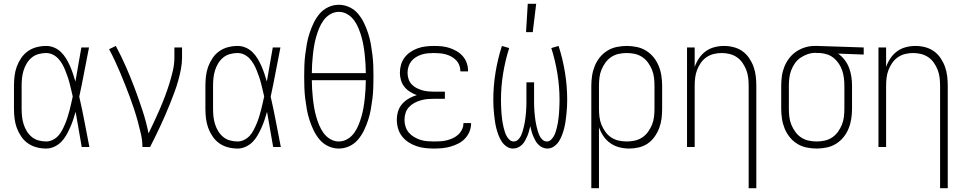

<svg xmlns="http://www.w3.org/2000/svg" viewBox="-20 -768 5040 1003"><path d="M221 8Q196 8 171 1.5Q146 -5 125.5 -19.5Q105 -34 90.5 -55.5Q76 -77 67.5 -100.5Q59 -124 56 -149.5Q53 -175 53 -200V-320Q53 -345 56 -370.5Q59 -396 67.5 -419.5Q76 -443 90.5 -464.5Q105 -486 125.5 -500.5Q146 -515 171 -521.5Q196 -528 221 -528Q243 -528 263 -519.5Q283 -511 298.5 -496Q314 -481 325.5 -462Q337 -443 345.5 -423.5Q354 -404 361 -383.5Q368 -363 374 -342Q382 -387 389.5 -431.5Q397 -476 405 -520H445Q432 -456 420 -391.5Q408 -327 394 -263Q409 -198 421.5 -132Q434 -66 447 0H407Q399 -46 391 -92Q383 -138 375 -184Q369 -163 362 -142Q355 -121 346 -101Q337 -81 326 -61.5Q315 -42 299.5 -26.5Q284 -11 263.5 -1.5Q243 8 221 8ZM221 -29Q239 -29 256 -37.5Q273 -46 285 -59.5Q297 -73 305.5 -89.5Q314 -106 321 -123Q328 -140 333.5 -157.5Q339 -175 343.5 -192.5Q348 -210 352 -228Q356 -246 360 -264Q356 -281 352 -298.5Q348 -316 343.5 -333.5Q339 -351 333 -368Q327 -385 320.5 -401.5Q314 -418 305 -433.5Q296 -449 284 -462Q272 -475 255.5 -483Q239 -491 221 -491Q201 -491 181 -485.5Q161 -480 145.5 -467Q130 -454 119.5 -436.5Q109 -419 103 -399.5Q97 -380 95 -360Q93 -340 93 -320V-200Q93 -180 95 -160Q97 -140 103 -120.5Q109 -101 119.5 -83.5Q130 -66 145.5 -53Q161 -40 181 -34.5Q201 -29 221 -29Z M724 0Q724 -34 716.5 -67Q709 -100 700 -133Q691 -166 680.5 -198Q670 -230 658 -262Q646 -294 633.5 -325.5Q621 -357 608 -388Q595 -419 580.5 -450Q566 -481 550 -511L585 -528Q614 -474 638.5 -418Q663 -362 684.5 -304.5Q706 -247 725 -189Q744 -131 756 -71Q771 -102 786 -134Q801 -166 815 -198.5Q829 -231 841.5 -264Q854 -297 864.5 -330.5Q875 -364 883 -398.5Q891 -433 891 -468V-520H931V-468Q931 -437 925 -406Q919 -375 910.5 -345Q902 -315 891 -285.5Q880 -256 868.5 -227Q857 -198 844.5 -169.5Q832 -141 819 -112.5Q806 -84 792 -56Q778 -28 764 0Z M1221 8Q1196 8 1171 1.5Q1146 -5 1125.5 -19.5Q1105 -34 1090.5 -55.5Q1076 -77 1067.5 -100.5Q1059 -124 1056 -149.5Q1053 -175 1053 -200V-320Q1053 -345 1056 -370.5Q1059 -396 1067.5 -419.5Q1076 -443 1090.5 -464.5Q1105 -486 1125.5 -500.5Q1146 -515 1171 -521.5Q1196 -528 1221 -528Q1243 -528 1263 -519.5Q1283 -511 1298.5 -496Q1314 -481 1325.5 -462Q1337 -443 1345.5 -423.5Q1354 -404 1361 -383.5Q1368 -363 1374 -342Q1382 -387 1389.5 -431.5Q1397 -476 1405 -520H1445Q1432 -456 1420 -391.5Q1408 -327 1394 -263Q1409 -198 1421.5 -132Q1434 -66 1447 0H1407Q1399 -46 1391 -92Q1383 -138 1375 -184Q1369 -163 1362 -142Q1355 -121 1346 -101Q1337 -81 1326 -61.5Q1315 -42 1299.5 -26.5Q1284 -11 1263.5 -1.5Q1243 8 1221 8ZM1221 -29Q1239 -29 1256 -37.5Q1273 -46 1285 -59.5Q1297 -73 1305.5 -89.5Q1314 -106 1321 -123Q1328 -140 1333.5 -157.5Q1339 -175 1343.5 -192.5Q1348 -210 1352 -228Q1356 -246 1360 -264Q1356 -281 1352 -298.5Q1348 -316 1343.5 -333.5Q1339 -351 1333 -368Q1327 -385 1320.5 -401.5Q1314 -418 1305 -433.5Q1296 -449 1284 -462Q1272 -475 1255.5 -483Q1239 -491 1221 -491Q1201 -491 1181 -485.5Q1161 -480 1145.5 -467Q1130 -454 1119.5 -436.5Q1109 -419 1103 -399.5Q1097 -380 1095 -360Q1093 -340 1093 -320V-200Q1093 -180 1095 -160Q1097 -140 1103 -120.5Q1109 -101 1119.5 -83.5Q1130 -66 1145.5 -53Q1161 -40 1181 -34.5Q1201 -29 1221 -29Z M1750 8Q1721 8 1694.5 -4.5Q1668 -17 1649.5 -39Q1631 -61 1618.5 -87Q1606 -113 1597 -140.5Q1588 -168 1583 -196Q1578 -224 1574.5 -252.5Q1571 -281 1570 -310Q1569 -339 1569 -368Q1569 -396 1570 -425Q1571 -454 1574.5 -482.5Q1578 -511 1583 -539Q1588 -567 1597 -594.5Q1606 -622 1618.5 -648Q1631 -674 1649.5 -696Q1668 -718 1694.5 -730.5Q1721 -743 1750 -743Q1779 -743 1805.5 -730.5Q1832 -718 1850.5 -696Q1869 -674 1881.5 -648Q1894 -622 1903 -594.5Q1912 -567 1917 -539Q1922 -511 1925.5 -482.5Q1929 -454 1930 -425Q1931 -396 1931 -368Q1931 -339 1930 -310Q1929 -281 1925.5 -252.5Q1922 -224 1917 -196Q1912 -168 1903 -140.5Q1894 -113 1881.5 -87Q1869 -61 1850.5 -39Q1832 -17 1805.5 -4.5Q1779 8 1750 8ZM1609 -386H1891Q1891 -410 1889.5 -433.5Q1888 -457 1885.5 -481Q1883 -505 1879 -528.5Q1875 -552 1868.5 -575Q1862 -598 1853 -620Q1844 -642 1830 -661.5Q1816 -681 1795 -693.5Q1774 -706 1750 -706Q1726 -706 1705 -693.5Q1684 -681 1670 -661.5Q1656 -642 1647 -620Q1638 -598 1631.5 -575Q1625 -552 1621 -528.5Q1617 -505 1614.5 -481Q1612 -457 1610.5 -433.5Q1609 -410 1609 -386ZM1750 -29Q1774 -29 1795 -41.5Q1816 -54 1830 -73.5Q1844 -93 1853 -115Q1862 -137 1868.5 -160Q1875 -183 1879 -206.5Q1883 -230 1885.5 -254Q1888 -278 1889.5 -301.5Q1891 -325 1891 -349H1609Q1609 -325 1610.5 -301.5Q1612 -278 1614.5 -254Q1617 -230 1621 -206.5Q1625 -183 1631.5 -160Q1638 -137 1647 -115Q1656 -93 1670 -73.5Q1684 -54 1705 -41.5Q1726 -29 1750 -29Z M2247 8Q2224 8 2201 5.5Q2178 3 2156 -4.5Q2134 -12 2114.5 -24.5Q2095 -37 2080.5 -55.5Q2066 -74 2059.5 -96.5Q2053 -119 2053 -142Q2053 -165 2059.5 -186.5Q2066 -208 2081 -225Q2096 -242 2116 -253.5Q2136 -265 2157 -271Q2139 -278 2122 -288.5Q2105 -299 2092.5 -314.5Q2080 -330 2074.5 -349.5Q2069 -369 2069 -388Q2069 -410 2075 -430.5Q2081 -451 2094 -468Q2107 -485 2125 -497Q2143 -509 2163 -516Q2183 -523 2204.5 -525.5Q2226 -528 2247 -528Q2268 -528 2288.5 -526Q2309 -524 2328.5 -517.5Q2348 -511 2366 -500.5Q2384 -490 2397.5 -474.5Q2411 -459 2418 -439.5Q2425 -420 2425 -399V-395H2385V-398Q2385 -413 2379 -428Q2373 -443 2362 -454Q2351 -465 2337.5 -472.5Q2324 -480 2309 -484Q2294 -488 2278.5 -489.5Q2263 -491 2247 -491Q2231 -491 2214.5 -489.5Q2198 -488 2182.5 -483Q2167 -478 2153 -469.5Q2139 -461 2129 -448.5Q2119 -436 2114 -420Q2109 -404 2109 -388Q2109 -372 2114 -356Q2119 -340 2130 -328Q2141 -316 2155.5 -308.5Q2170 -301 2185.5 -296.5Q2201 -292 2217.5 -290.5Q2234 -289 2250 -289H2304V-252H2250Q2232 -252 2214 -250.5Q2196 -249 2178.5 -244Q2161 -239 2145 -230.5Q2129 -222 2116.5 -208.5Q2104 -195 2098.5 -177.5Q2093 -160 2093 -142Q2093 -124 2098.5 -106.5Q2104 -89 2115.5 -75.5Q2127 -62 2143 -52.5Q2159 -43 2176 -37.5Q2193 -32 2211 -30.5Q2229 -29 2247 -29Q2264 -29 2281 -30Q2298 -31 2314 -35Q2330 -39 2345.5 -46Q2361 -53 2373.5 -64.5Q2386 -76 2393.5 -91.5Q2401 -107 2401 -124V-125H2441V-123Q2441 -101 2432.5 -80.5Q2424 -60 2409 -44Q2394 -28 2374 -18Q2354 -8 2333 -2Q2312 4 2290.5 6Q2269 8 2247 8Z M2660 8Q2642 8 2626 -3Q2610 -14 2600 -30Q2590 -46 2583.5 -63.5Q2577 -81 2572.5 -99Q2568 -117 2565.5 -135Q2563 -153 2561 -171.5Q2559 -190 2558 -208.5Q2557 -227 2557 -246Q2557 -318 2568.5 -389Q2580 -460 2602 -528L2640 -517Q2619 -451 2608 -382.5Q2597 -314 2597 -245Q2597 -233 2597.5 -221Q2598 -209 2598.5 -197Q2599 -185 2600 -173Q2601 -161 2602.5 -149Q2604 -137 2606 -125Q2608 -113 2611 -101.5Q2614 -90 2617.5 -78.5Q2621 -67 2627 -56.5Q2633 -46 2642 -37.5Q2651 -29 2663 -29Q2676 -29 2686 -38Q2696 -47 2701.5 -59Q2707 -71 2710.5 -83Q2714 -95 2717 -107.5Q2720 -120 2722 -132.5Q2724 -145 2725.5 -158Q2727 -171 2728 -183.5Q2729 -196 2729.5 -209Q2730 -222 2730 -234.5Q2730 -247 2730 -260V-338H2770V-260Q2770 -247 2770 -234.5Q2770 -222 2770.5 -209Q2771 -196 2772 -183.5Q2773 -171 2774.5 -158Q2776 -145 2778 -132.5Q2780 -120 2783 -107.5Q2786 -95 2789.5 -83Q2793 -71 2798.5 -59Q2804 -47 2814 -38Q2824 -29 2837 -29Q2849 -29 2858 -37.5Q2867 -46 2873 -56.5Q2879 -67 2882.5 -78.5Q2886 -90 2889 -101.5Q2892 -113 2894 -125Q2896 -137 2897.5 -149Q2899 -161 2900 -173Q2901 -185 2901.5 -197Q2902 -209 2902.5 -221Q2903 -233 2903 -245Q2903 -314 2892 -382.5Q2881 -451 2860 -517L2898 -528Q2920 -460 2931.5 -389Q2943 -318 2943 -246Q2943 -227 2942 -208.5Q2941 -190 2939 -171.5Q2937 -153 2934.5 -135Q2932 -117 2927.5 -99Q2923 -81 2916.5 -63.5Q2910 -46 2900 -30Q2890 -14 2874 -3Q2858 8 2840 8Q2826 8 2814 2.5Q2802 -3 2792.5 -12.5Q2783 -22 2776.5 -34Q2770 -46 2765 -58Q2760 -70 2756.5 -83Q2753 -96 2750 -109Q2747 -96 2743.5 -83Q2740 -70 2735 -58Q2730 -46 2723.5 -34Q2717 -22 2707.5 -12.5Q2698 -3 2686 2.5Q2674 8 2660 8ZM2728 -600 2737 -748H2781L2763 -600Z M3069 215V-320Q3069 -346 3073 -372.5Q3077 -399 3087 -423.5Q3097 -448 3113.5 -468.5Q3130 -489 3152.5 -503Q3175 -517 3201.5 -522.5Q3228 -528 3254 -528Q3280 -528 3306.5 -522.5Q3333 -517 3355.5 -503Q3378 -489 3394.5 -468.5Q3411 -448 3421 -423.5Q3431 -399 3435 -372.5Q3439 -346 3439 -320V-200Q3439 -174 3436 -149Q3433 -124 3424 -100Q3415 -76 3400 -54.5Q3385 -33 3364 -18.5Q3343 -4 3317.5 2Q3292 8 3267 8Q3241 8 3215.5 1.5Q3190 -5 3168.5 -20Q3147 -35 3132.5 -56.5Q3118 -78 3109 -103V215ZM3254 -29Q3275 -29 3296 -33.5Q3317 -38 3335 -50Q3353 -62 3365.5 -79.5Q3378 -97 3386 -116.5Q3394 -136 3396.5 -157.5Q3399 -179 3399 -200V-320Q3399 -341 3396.5 -362.5Q3394 -384 3386 -403.5Q3378 -423 3365.5 -440.5Q3353 -458 3335 -470Q3317 -482 3296 -486.5Q3275 -491 3254 -491Q3233 -491 3212 -486.5Q3191 -482 3173 -470Q3155 -458 3142.5 -440.5Q3130 -423 3122 -403.5Q3114 -384 3111.5 -362.5Q3109 -341 3109 -320V-200Q3109 -179 3111.5 -157.5Q3114 -136 3122 -116.5Q3130 -97 3142.5 -79.5Q3155 -62 3173 -50Q3191 -38 3212 -33.5Q3233 -29 3254 -29Z M3891 215V-320Q3891 -341 3888.5 -362Q3886 -383 3878.5 -402.5Q3871 -422 3859 -439.5Q3847 -457 3829.5 -469Q3812 -481 3791.5 -486Q3771 -491 3750 -491Q3729 -491 3708.5 -486Q3688 -481 3670.5 -469Q3653 -457 3641 -439.5Q3629 -422 3621.5 -402.5Q3614 -383 3611.5 -362Q3609 -341 3609 -320V0H3569V-520H3609V-418Q3617 -442 3631.5 -463.5Q3646 -485 3666.5 -500Q3687 -515 3712 -521.5Q3737 -528 3763 -528Q3788 -528 3813 -521.5Q3838 -515 3858.5 -500.5Q3879 -486 3893.5 -464.5Q3908 -443 3916.5 -419.5Q3925 -396 3928 -370.5Q3931 -345 3931 -320V215Z M4246 8Q4220 8 4193.5 2.5Q4167 -3 4144.5 -17Q4122 -31 4105.5 -51.5Q4089 -72 4079 -96.5Q4069 -121 4065 -147.5Q4061 -174 4061 -200V-320Q4061 -345 4064.5 -370.5Q4068 -396 4077.5 -419.5Q4087 -443 4102.5 -463.5Q4118 -484 4139.5 -498.5Q4161 -513 4185.5 -520.5Q4210 -528 4235 -528H4250L4492 -520V-483L4358 -488Q4378 -474 4392.5 -455Q4407 -436 4415.5 -413.5Q4424 -391 4427.5 -367.5Q4431 -344 4431 -320V-200Q4431 -174 4427 -147.5Q4423 -121 4413 -96.5Q4403 -72 4386.5 -51.5Q4370 -31 4347.5 -17Q4325 -3 4298.5 2.5Q4272 8 4246 8ZM4246 -29Q4267 -29 4288 -33.5Q4309 -38 4327 -50Q4345 -62 4357.5 -79.5Q4370 -97 4378 -116.5Q4386 -136 4388.5 -157.5Q4391 -179 4391 -200V-320Q4391 -340 4388.5 -360Q4386 -380 4380 -398.5Q4374 -417 4363 -434Q4352 -451 4336.5 -464Q4321 -477 4302 -483.5Q4283 -490 4263 -491H4250Q4247 -491 4244.5 -491.5Q4242 -492 4240 -492Q4219 -492 4199 -485Q4179 -478 4162 -466.5Q4145 -455 4133 -438Q4121 -421 4113.5 -401.5Q4106 -382 4103.5 -361.5Q4101 -341 4101 -320V-200Q4101 -179 4103.5 -157.5Q4106 -136 4114 -116.5Q4122 -97 4134.5 -79.5Q4147 -62 4165 -50Q4183 -38 4204 -33.5Q4225 -29 4246 -29Z M4891 215V-320Q4891 -341 4888.5 -362Q4886 -383 4878.5 -402.5Q4871 -422 4859 -439.5Q4847 -457 4829.5 -469Q4812 -481 4791.5 -486Q4771 -491 4750 -491Q4729 -491 4708.5 -486Q4688 -481 4670.5 -469Q4653 -457 4641 -439.5Q4629 -422 4621.5 -402.5Q4614 -383 4611.5 -362Q4609 -341 4609 -320V0H4569V-520H4609V-418Q4617 -442 4631.5 -463.5Q4646 -485 4666.5 -500Q4687 -515 4712 -521.5Q4737 -528 4763 -528Q4788 -528 4813 -521.5Q4838 -515 4858.5 -500.5Q4879 -486 4893.5 -464.5Q4908 -443 4916.5 -419.5Q4925 -396 4928 -370.5Q4931 -345 4931 -320V215Z"/></svg>

Font: Iosevka Extralight
Style: Regular
Weight: 200
Monospace: yes
Designer: Belleve Invis
Foundry: Belleve Invis
Version: Version 32.0.1; ttfautohint (v1.8.4)